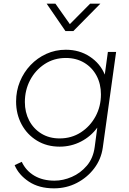

<svg xmlns="http://www.w3.org/2000/svg" viewBox="-20 -810 707 1050"><path d="M275 220Q193 220 137.5 183Q82 146 60 93L99 75Q122 124 168 151Q214 178 278 178Q325 178 372.5 157.5Q420 137 455 96Q490 55 498 -7L512 -112Q477 -64 423 -36Q369 -8 306 -8Q236 -8 182 -41Q128 -74 98 -130Q68 -186 68 -255Q68 -313 89 -364Q110 -415 147 -454Q184 -493 233.5 -515.5Q283 -538 340 -538Q414 -538 471 -500.5Q528 -463 553 -402L570 -526H615L542 -2Q533 61 495 111Q457 161 400 190.5Q343 220 275 220ZM306 -53Q371 -53 422 -86Q473 -119 502.5 -173.5Q532 -228 532 -294Q532 -351 508 -396Q484 -441 440.5 -467Q397 -493 340 -493Q275 -493 224 -459.5Q173 -426 144.5 -371.5Q116 -317 116 -252Q116 -196 139.5 -151Q163 -106 206 -79.5Q249 -53 306 -53ZM338 -640 235 -790H283L362 -678L473 -790H529L381 -640Z"/></svg>

Font: Plus Jakarta Sans ExtraLight
Style: Italic
Weight: 200
Italic angle: -8°
Designer: Gumpita Rahayu
Foundry: Tokotype
Version: Version 2.071; ttfautohint (v1.8.4.7-5d5b);gftools[0.9.29]